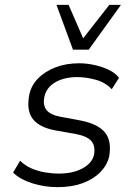

<svg xmlns="http://www.w3.org/2000/svg" viewBox="-20 -764 552 792"><path d="M217 8Q163 8 113 -8Q63 -24 34 -52L63 -101Q83 -81 109.5 -69.5Q136 -58 165.5 -53Q195 -48 223 -48Q281 -48 320.5 -69.5Q360 -91 368 -126Q374 -162 357 -182Q340 -202 294 -211L209 -226Q143 -238 115.5 -273Q88 -308 101 -374Q109 -412 137 -440.5Q165 -469 208.5 -486Q252 -503 307 -503Q337 -503 369 -496Q401 -489 428.5 -476Q456 -463 471 -443L441 -396Q415 -424 375 -435Q335 -446 299 -446Q245 -446 208 -424.5Q171 -403 163 -364Q156 -330 172 -310Q188 -290 231 -282L312 -267Q384 -253 413 -217.5Q442 -182 430 -117Q421 -81 392.5 -52.5Q364 -24 319.5 -8Q275 8 217 8ZM281 -559 213 -744H263L323 -606L431 -744H479L346 -559Z"/></svg>

Font: Nunito Sans 7pt SemiCondensed Light
Style: Italic
Weight: 300
Width: 4
Italic angle: -9°
Designer: Vernon Adams
Foundry: Vernon Adams
Version: Version 3.101;gftools[0.9.27]